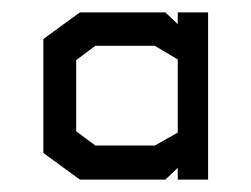

<svg xmlns="http://www.w3.org/2000/svg" viewBox="-20 -720 406 310"><path d="M316 -700V-430H267V-449L247 -430H109L50 -473V-657L109 -700H247L267 -681V-700ZM267 -506V-624L230 -646H134L103 -623V-508L134 -485H230Z"/></svg>

Font: Turret Road ExtraBold
Style: Regular
Weight: 800
Designer: Noponies
Foundry: Noponies
Version: Version 1.001; ttfautohint (v1.8)